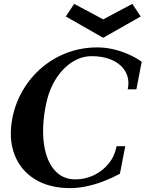

<svg xmlns="http://www.w3.org/2000/svg" viewBox="-20 -964 759 1001"><path d="M345.6 16.8Q236.8 16.8 161.8 -29.7Q86.8 -76.2 55.5 -158.3Q24.2 -240.4 44.2 -347Q60.2 -428.2 100.8 -496.1Q141.4 -564 200.5 -613.5Q259.6 -663 332.9 -690Q406.2 -717 487.6 -716.8Q528.8 -716.8 569.8 -707.4Q610.8 -698 649.1 -681.2Q687.4 -664.4 718.8 -642L691 -498.2H645.8Q654.2 -537 643.8 -568.6Q633.4 -600.2 607.8 -623.2Q582.2 -646.2 544.1 -658.7Q506 -671.2 458.4 -671.2Q403.2 -671.2 353.7 -638.6Q304.2 -606 269 -548.7Q233.8 -491.4 218.8 -415Q196.8 -301.6 209 -214.3Q221.2 -127 263.5 -77.9Q305.8 -28.8 372.4 -28.8Q424.2 -28.8 469.9 -50.7Q515.6 -72.6 547 -111.7Q578.4 -150.8 587.8 -201.8H633L605.2 -58Q565.2 -36.6 520.6 -19.3Q476 -2 431.2 7.4Q386.4 16.8 345.6 16.8ZM518 -767 323.2 -878 366.6 -943.8 518 -863 670 -943.8 713.4 -878Z"/></svg>

Font: Wittgenstein
Style: Italic
Weight: 400
Italic angle: -11°
Designer: Jörg Drees
Foundry: Jörg Drees
Version: Version 1.500